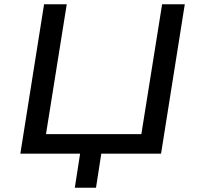

<svg xmlns="http://www.w3.org/2000/svg" viewBox="-20 -725 935 906"><path d="M333 161 358 0H76L188 -705H295L197 -92H647L745 -705H852L740 0H458L433 161Z"/></svg>

Font: Nunito Sans 7pt SemiExpanded Medium
Style: Italic
Weight: 500
Width: 6
Italic angle: -9°
Designer: Vernon Adams
Foundry: Vernon Adams
Version: Version 3.101;gftools[0.9.27]